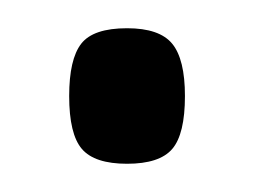

<svg xmlns="http://www.w3.org/2000/svg" viewBox="-20 -368 179 136"><path d="M29 -300Q29 -326 37.5 -337Q46 -348 70 -348Q93 -348 102 -337Q111 -326 111 -300Q111 -273 102 -262.5Q93 -252 70 -252Q47 -252 38 -262.5Q29 -273 29 -300Z"/></svg>

Font: Georama Condensed
Style: Regular
Weight: 400
Width: 3
Designer: Jean-Baptiste Levee
Foundry: Production Type
Version: Version 1.000